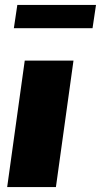

<svg xmlns="http://www.w3.org/2000/svg" viewBox="-20 -756 408 776"><path d="M277 -511 206 0H9L80 -511ZM368 -736 354 -642H36L50 -736Z"/></svg>

Font: Chivo Black Italic
Style: Regular
Weight: 900
Italic angle: -8.05°
Designer: Hector Gatti
Foundry: Omnibus-Type
Version: Version 1.007